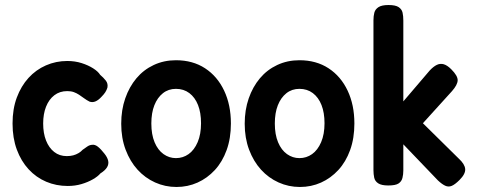

<svg xmlns="http://www.w3.org/2000/svg" viewBox="-20 -729 1899 765"><path d="M250 12Q204 12 164 -5Q124 -22 94 -54.5Q64 -87 47 -133Q30 -179 30 -237Q30 -295 47 -340.5Q64 -386 93.5 -418.5Q123 -451 163 -468.5Q203 -486 248 -486Q279 -486 305.5 -477.5Q332 -469 351.5 -456.5Q371 -444 379 -431Q392 -420 401.5 -408Q411 -396 408 -380Q405 -370 399.5 -361.5Q394 -353 385 -344Q360 -316 337 -324Q325 -330 315 -337.5Q305 -345 295 -351.5Q285 -358 274 -362Q263 -366 248 -366Q218 -366 196.5 -349.5Q175 -333 163.5 -304Q152 -275 152 -237Q152 -198 163.5 -169Q175 -140 196 -123.5Q217 -107 246 -107Q260 -107 271.5 -110Q283 -113 293 -119Q303 -125 309 -132Q319 -139 327.5 -145Q336 -151 346 -152Q358 -154 370 -144.5Q382 -135 396 -117Q408 -102 411 -88.5Q414 -75 406.5 -62.5Q399 -50 380 -38Q370 -26 350 -14.5Q330 -3 304.5 4.5Q279 12 250 12Z M683 16Q638 16 598 -2Q558 -20 528 -53Q498 -86 480.5 -132.5Q463 -179 463 -236Q463 -291 479 -337Q495 -383 523.5 -417Q552 -451 592.5 -470Q633 -489 681 -489Q748 -489 797 -457Q846 -425 873 -368Q900 -311 900 -237Q900 -178 883 -131Q866 -84 836 -51.5Q806 -19 767 -1.5Q728 16 683 16ZM681 -99Q709 -99 731.5 -115Q754 -131 767.5 -162.5Q781 -194 781 -238Q781 -280 769 -310.5Q757 -341 734.5 -358Q712 -375 681 -375Q651 -375 629 -357.5Q607 -340 595 -309.5Q583 -279 583 -237Q583 -193 596 -162Q609 -131 631.5 -115Q654 -99 681 -99Z M1175 16Q1130 16 1090 -2Q1050 -20 1020 -53Q990 -86 972.5 -132.5Q955 -179 955 -236Q955 -291 971 -337Q987 -383 1015.5 -417Q1044 -451 1084.5 -470Q1125 -489 1173 -489Q1240 -489 1289 -457Q1338 -425 1365 -368Q1392 -311 1392 -237Q1392 -178 1375 -131Q1358 -84 1328 -51.5Q1298 -19 1259 -1.5Q1220 16 1175 16ZM1173 -99Q1201 -99 1223.5 -115Q1246 -131 1259.5 -162.5Q1273 -194 1273 -238Q1273 -280 1261 -310.5Q1249 -341 1226.5 -358Q1204 -375 1173 -375Q1143 -375 1121 -357.5Q1099 -340 1087 -309.5Q1075 -279 1075 -237Q1075 -193 1088 -162Q1101 -131 1123.5 -115Q1146 -99 1173 -99Z M1808 -97Q1832 -75 1833.5 -55.5Q1835 -36 1811 -12Q1793 6 1780 11.5Q1767 17 1754 11Q1741 5 1725 -10L1587 -154V-50Q1587 -34 1583.5 -20Q1580 -6 1568 2Q1556 10 1527 10Q1500 10 1487 1.5Q1474 -7 1471 -21Q1468 -35 1468 -51V-648Q1468 -665 1471.5 -678.5Q1475 -692 1488 -700.5Q1501 -709 1528 -709Q1556 -709 1568.5 -700.5Q1581 -692 1584 -678.5Q1587 -665 1587 -647V-325L1692 -448Q1707 -464 1720.5 -470.5Q1734 -477 1748 -473Q1762 -469 1778 -453Q1804 -427 1803.5 -409Q1803 -391 1781 -366L1665 -238Z"/></svg>

Font: Fredoka SemiCondensed Medium
Style: Regular
Weight: 500
Width: 4
Designer: Ben Nathan
Foundry: Milena B. Brandão, Ben Nathan
Version: Version 2.001